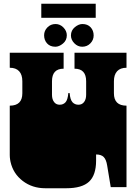

<svg xmlns="http://www.w3.org/2000/svg" viewBox="-20 -997 723 1023"><path d="M36 -135Q35 -140 34 -146Q33 -152 32.5 -158.5Q32 -165 32 -171V-172Q32 -185 32 -191Q32 -197 32 -209V-260Q32 -269 32 -273.5Q32 -278 32 -282.5Q32 -287 32 -296V-297Q32 -310 32 -316Q32 -322 32 -334V-434Q99 -434 99 -500V-564Q99 -599 82 -617.5Q65 -636 32 -636V-716H319V-631Q257 -631 257 -564V-492Q257 -468 268 -453.5Q279 -439 298 -439Q317 -439 329 -452Q341 -465 344 -501H351Q354 -465 366.5 -452Q379 -439 398 -439Q417 -439 428 -453.5Q439 -468 439 -492V-564Q439 -631 377 -631V-716H654V-636Q621 -636 604 -617.5Q587 -599 587 -564V-500Q587 -434 654 -434V-334Q654 -321 654 -315Q654 -309 654 -297V-296Q654 -287 654 -282.5Q654 -278 654 -273.5Q654 -269 654 -260V0H570L551 -115Q546 -147 532.5 -160.5Q519 -174 492 -174V-141Q492 -64 454.5 -29Q417 6 333 6H221Q152 6 101 -33Q50 -72 36 -135ZM358 -808Q358 -835 378.5 -852Q399 -869 419 -869Q447 -869 463 -851.5Q479 -834 479 -808Q479 -784 461.5 -766Q444 -748 418 -748Q394 -748 376 -766.5Q358 -785 358 -808ZM215 -809Q215 -833 232.5 -851Q250 -869 276 -869Q300 -869 318 -850.5Q336 -832 336 -809Q336 -782 315.5 -765Q295 -748 275 -748Q247 -748 231 -765.5Q215 -783 215 -809ZM200 -977H490V-902H200Z"/></svg>

Font: Danfo
Style: Regular
Weight: 400
Version: Version 1.000;Glyphs 3.2 (3236)